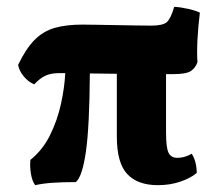

<svg xmlns="http://www.w3.org/2000/svg" viewBox="-20 -533 637 562"><path d="M83 9Q74 -3 70.5 -24.5Q67 -46 69 -65Q105 -94 126.5 -137.5Q148 -181 158.5 -229Q169 -277 171 -319Q162 -319 154 -319Q129 -319 113 -311.5Q97 -304 80 -286Q62 -294 49 -310Q36 -326 33 -343Q56 -391 81.5 -416.5Q107 -442 140.5 -451.5Q174 -461 222 -461Q235 -461 261 -460.5Q287 -460 318 -459.5Q349 -459 377.5 -458.5Q406 -458 423 -458Q457 -458 468.5 -468.5Q480 -479 490 -513Q509 -512 531 -507Q553 -502 565 -496Q560 -455 558 -417Q556 -379 558 -351Q552 -334 538.5 -325Q525 -316 486 -316Q476 -316 466 -316V-147Q466 -100 473.5 -85.5Q481 -71 499 -71Q521 -71 541 -83Q555 -63 556 -27Q539 -12 508.5 -1.5Q478 9 442 9Q383 9 352.5 -23.5Q322 -56 322 -133V-317Q301 -317 281.5 -317.5Q262 -318 243 -318Q242 -163 231.5 -89.5Q221 -16 202 0Q163 0 134 2Q105 4 83 9Z"/></svg>

Font: Vollkorn ExtraBold
Style: Regular
Weight: 800
Designer: Friedrich Althausen
Foundry: Friedrich Althausen
Version: Version 5.000; ttfautohint (v1.8.3)